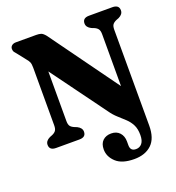

<svg xmlns="http://www.w3.org/2000/svg" viewBox="-161 -829 1093 1189"><g transform="rotate(-20 385.0 -235.0)"><path d="M466 -105.5 205 -462V-135Q205 -111.5 213.2 -100.8Q221.5 -90 240 -82.5L255 -76.5Q285 -61.5 285 -36Q285 0 242 0H88.5Q45 0 45 -36Q45 -62 75.5 -76.5L90.5 -82.5Q108 -89.5 116.5 -100.8Q125 -112 125 -135.5V-516Q125 -540 119.8 -552.2Q114.5 -564.5 102.5 -578L64 -627Q53.5 -639 47 -647.8Q40.5 -656.5 40.5 -669Q40.5 -683 50.8 -691.5Q61 -700 78 -700H211.5Q230 -700 242.8 -696Q255.5 -692 271.5 -672.5L597 -222.5V-564.5Q597 -588 588.5 -599.2Q580 -610.5 562.5 -617.5L547 -623.5Q517 -638.5 517 -664Q517 -700 560 -700H713.5Q757 -700 757 -664Q757 -638 727 -623.5L711.5 -617.5Q693.5 -610 685.2 -599.2Q677 -588.5 677 -564.5L677.5 67Q677.5 150.5 635.5 190.5Q593.5 230.5 521 230.5Q440.5 230.5 401.2 194Q362 157.5 362 110Q362 72 383 52Q404 32 438.5 32Q473.5 32 494 54.2Q514.5 76.5 514.5 112.5V137Q514.5 176.5 552 176Q576 176 591 157.8Q606 139.5 606 102.5Q606 62 592.5 35.5Q579 9 557.5 -11.2Q536 -31.5 511.8 -53Q487.5 -74.5 466 -105.5Z"/></g></svg>

Font: Fraunces 9pt S050
Style: Bold
Weight: 700
Version: Version 1.000; ttfautohint (v1.8.3)